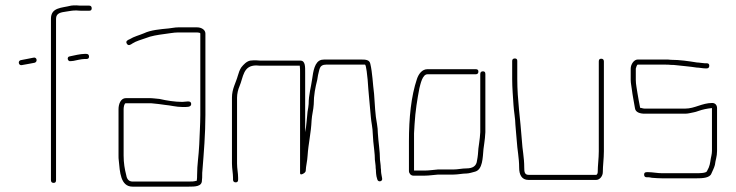

<svg xmlns="http://www.w3.org/2000/svg" viewBox="-20 -681 2743 716"><path d="M60 -438C75 -440 96 -445 109 -447C121 -450 118 -469 105 -466C92 -464 73 -459 59 -457C46 -456 48 -437 60 -438ZM244 -453 254 -454C263 -456 285 -461 295 -461H302C309 -461 312 -464 312 -470C312 -476 309 -480 302 -480H295C280 -480 255 -474 241 -471C227 -470 232 -450 244 -453ZM180 1C186 1 189 -2 189 -9V-611C189 -633 208 -635 228 -638C243 -640 248 -642 265 -642C274 -641 281 -641 287 -641H313C319 -641 322 -644 322 -650C322 -656 319 -660 313 -660H287C281 -660 274 -660 265 -661C257 -661 250 -661 245 -660C210 -651 170 -654 170 -611V-9C170 -2 174 1 180 1Z M422 -274V-101C422 -94 422 -88 423 -82C427 -41 429 15 474 15H684C707 15 733 15 733 -8C734 -15 734 -22 734 -27C734 -33 734 -40 735 -47C740 -110 746 -182 746 -252V-556C746 -570 731 -579 715 -579H645C631 -579 621 -576 609 -575C577 -572 542 -569 517 -557C498 -549 480 -545 464 -535C457 -532 447 -528 453 -518C459 -508 468 -515 474 -519C488 -528 507 -533 524 -539C543 -547 569 -551 592 -554C610 -556 627 -560 645 -560H715C719 -560 727 -559 727 -556V-252C727 -218 724 -175 723 -142C721 -98 715 -69 715 -27C715 -22 715 -16 714 -9V-7H713C702 -4 697 -4 684 -4H474C460 -4 453 -14 451 -27C445 -50 441 -73 441 -101V-274C441 -280 443 -296 449 -296H535C541 -296 547 -296 553 -295L572 -293C579 -292 586 -291 594 -290C617 -288 637 -282 660 -282C674 -282 694 -280 693 -294C692 -308 673 -301 660 -301C632 -301 601 -306 575 -312L555 -314C548 -315 542 -315 535 -315H449C431 -315 422 -294 422 -274Z M864 -71V-317C864 -331 868 -348 873 -359C888 -394 886 -437 936 -437C944 -436 951 -436 957 -436H1098V-434C1099 -428 1099 -420 1099 -410V-36C1099 -31 1102 -29 1108 -32C1115 -35 1119 -39 1120 -43C1121 -64 1126 -80 1127 -100C1130 -146 1140 -185 1142 -232C1143 -252 1149 -272 1150 -292C1150 -327 1156 -355 1163 -383L1166 -401C1172 -422 1170 -440 1196 -440H1341C1346 -440 1350 -392 1351 -384C1354 -337 1359 -291 1363 -244C1364 -228 1370 -202 1370 -184L1372 -154C1374 -130 1378 -109 1378 -85C1379 -73 1381 -66 1381 -54C1382 -49 1382 -44 1382 -41C1382 -36 1383 -30 1384 -23L1387 -12C1390 0 1408 -4 1405 -16L1403 -27C1402 -33 1401 -38 1401 -41C1401 -45 1401 -50 1400 -55C1400 -65 1398 -75 1397 -85C1397 -118 1391 -151 1389 -185C1389 -195 1388 -206 1386 -218C1379 -253 1378 -291 1375 -331C1370 -369 1369 -409 1361 -443C1358 -458 1344 -459 1327 -459H1196C1191 -459 1185 -459 1179 -458C1153 -452 1148 -414 1144 -386C1140 -356 1131 -328 1131 -293C1130 -284 1129 -274 1127 -265C1124 -241 1123 -211 1118 -188V-410C1118 -432 1119 -455 1100 -455H957C952 -455 945 -455 936 -456C927 -456 920 -456 913 -455C899 -452 888 -440 880 -430C874 -421 870 -410 867 -399C860 -373 845 -350 845 -317V-72C845 -52 849 -35 849 -18V-11C849 -4 853 -1 859 -1C865 -1 868 -4 868 -11V-18C868 -36 864 -52 864 -71Z M1521 -26H1565C1580 -26 1599 -29 1614 -30H1671C1688 -30 1704 -34 1720 -34C1729 -34 1744 -39 1752 -41C1780 -49 1780 -92 1783 -125L1786 -147C1788 -164 1789 -168 1790 -188V-405C1790 -412 1787 -415 1781 -415C1775 -415 1771 -412 1771 -405V-188C1770 -168 1769 -167 1767 -149L1764 -127C1763 -111 1762 -98 1759 -83C1757 -61 1742 -53 1719 -53C1703 -53 1687 -49 1671 -49H1613C1600 -48 1579 -45 1565 -45H1524V-184C1525 -195 1525 -206 1526 -218C1529 -268 1536 -310 1544 -352C1548 -367 1555 -404 1574 -404H1754C1761 -404 1764 -408 1764 -414C1764 -420 1761 -423 1754 -423H1574C1554 -423 1541 -405 1535 -387C1513 -322 1505 -241 1505 -154V-43C1505 -35 1512 -26 1521 -26Z M1951 -10H2203C2217 -10 2228 -25 2228 -39C2228 -63 2232 -89 2232 -117V-452C2232 -459 2228 -462 2222 -462C2216 -462 2213 -459 2213 -452V-117C2213 -90 2209 -64 2209 -39C2209 -36 2207 -29 2203 -29H1951C1936 -29 1935 -41 1935 -56C1935 -95 1928 -122 1926 -159C1921 -233 1909 -308 1909 -386V-454C1909 -460 1906 -463 1900 -463C1894 -463 1890 -460 1890 -454V-386C1890 -354 1893 -320 1895 -288C1896 -269 1902 -235 1902 -216C1903 -197 1906 -175 1907 -157C1909 -122 1916 -93 1916 -56C1916 -30 1925 -10 1951 -10Z M2579 -448C2548 -453 2515 -458 2482 -458C2475 -459 2469 -459 2462 -459H2358C2344 -459 2332 -441 2332 -425V-383C2332 -371 2335 -359 2336 -349C2339 -324 2344 -302 2348 -277C2350 -262 2367 -257 2384 -257H2535C2542 -257 2547 -258 2552 -259C2564 -262 2571 -262 2584 -267C2601 -273 2616 -276 2635 -278V-118C2635 -112 2634 -106 2633 -101C2629 -85 2629 -70 2623 -56L2616 -42C2612 -35 2586 -35 2576 -35H2450C2432 -35 2413 -39 2398 -39H2392C2385 -39 2382 -36 2382 -30C2382 -24 2385 -20 2391 -20H2398C2401 -20 2406 -19 2411 -18C2422 -17 2438 -16 2450 -16H2576C2599 -16 2627 -17 2633 -34C2637 -44 2643 -54 2646 -66C2648 -84 2654 -97 2654 -118V-278C2654 -289 2647 -297 2636 -297C2598 -297 2571 -276 2535 -276H2384C2378 -276 2371 -279 2367 -279V-280C2364 -298 2359 -319 2357 -335C2355 -351 2351 -366 2351 -383V-425C2351 -426 2355 -440 2358 -440H2461C2468 -440 2475 -440 2482 -439C2488 -439 2494 -439 2500 -438C2526 -435 2553 -433 2578 -429C2587 -429 2601 -426 2609 -426H2616C2622 -426 2625 -430 2625 -436C2625 -442 2622 -445 2616 -445H2609C2602 -445 2587 -448 2579 -448Z"/></svg>

Font: Electronic
Style: ExThn
Weight: 100
Version: Version 1.011